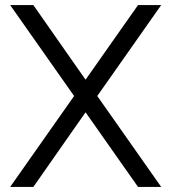

<svg xmlns="http://www.w3.org/2000/svg" viewBox="-20 -734 673 754"><path d="M613 0 362 -357 613 -714H522L316 -421L111 -714H20L271 -357L20 0H111L316 -293L522 0Z"/></svg>

Font: Non Bureau Light
Style: Regular
Weight: 300
Designer: Jona Saucedo
Foundry: Non Foundry
Version: Version 1.000;FEAKit 1.0